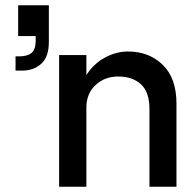

<svg xmlns="http://www.w3.org/2000/svg" viewBox="-20 -709 738 729"><path d="M49 -689H165.5V-550Q165.5 -492.5 136.5 -466.8Q107.5 -441 65.5 -441H39V-495H53Q83 -495 99.2 -507.5Q115.5 -520 115.5 -556V-572H49ZM204.5 -500H308V-424Q335.5 -467 378.2 -490.2Q421 -513.5 465.5 -513.5Q546 -513.5 598 -462.8Q650 -412 650 -316.5V0H547.5V-294.5Q547.5 -359.5 515.2 -389Q483 -418.5 429 -418.5Q377 -418.5 342.5 -385.8Q308 -353 308 -301.5V0H204.5Z"/></svg>

Font: Overused Grotesk Medium
Style: Regular
Weight: 525
Version: Version 0.004